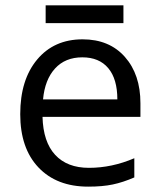

<svg xmlns="http://www.w3.org/2000/svg" viewBox="-20 -693 601 723"><path d="M312 9.8Q193.4 9.8 124.8 -62.5Q56.2 -134.8 56.2 -263.2Q56.2 -392.6 119.9 -468.8Q183.6 -544.9 291 -544.9Q391.6 -544.9 450.2 -478.8Q508.8 -412.6 508.8 -304.2V-252.9H140.1Q142.6 -158.7 187.7 -109.9Q232.9 -61 314.9 -61Q401.4 -61 485.8 -97.2V-24.9Q442.9 -6.3 404.5 1.7Q366.2 9.8 312 9.8ZM290 -477.1Q225.6 -477.1 187.3 -435.1Q148.9 -393.1 142.1 -318.8H421.9Q421.9 -395.5 387.7 -436.3Q353.5 -477.1 290 -477.1ZM151.9 -672.9H444.8V-606H151.9Z"/></svg>

Font: Open Sans ACDW
Style: acdw
Weight: 400
Foundry: Ascender Corporation
Version: Version 1.10